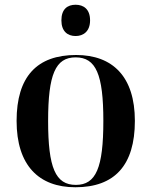

<svg xmlns="http://www.w3.org/2000/svg" viewBox="-20 -780 639 810"><path d="M299 -628C332 -628 360 -648 360 -694C360 -742 332 -760 299 -760C265 -760 239 -742 239 -694C239 -648 265 -628 299 -628ZM298 10C463 10 549 -82 549 -270C549 -457 455 -548 301 -548C136 -548 50 -457 50 -270C50 -82 144 10 298 10ZM300 0C214 0 183 -72 183 -270C183 -466 214 -538 299 -538C385 -538 416 -466 416 -270C416 -72 385 0 300 0Z"/></svg>

Font: Noto Serif Display SemiBold
Style: Regular
Weight: 600
Designer: Monotype Design Team
Foundry: Monotype Imaging Inc.
Version: Version 2.009